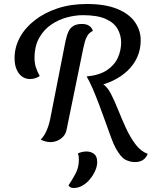

<svg xmlns="http://www.w3.org/2000/svg" viewBox="-20 -700 760 962"><path d="M450 -266 414 -317Q478 -323 516 -348.5Q554 -374 570.5 -411Q587 -448 587 -487Q587 -523 569.5 -554.5Q552 -586 510 -605Q468 -624 395 -624Q358 -624 316 -613Q274 -602 237 -577Q200 -552 176.5 -510.5Q153 -469 153 -409Q153 -385 159 -365Q165 -345 179 -319Q169 -312 156.5 -308Q144 -304 130 -304Q108 -304 90.5 -316.5Q73 -329 63 -352.5Q53 -376 53 -409Q53 -463 79 -511.5Q105 -560 153.5 -598Q202 -636 268 -658Q334 -680 415 -680Q507 -680 567 -655.5Q627 -631 656 -589.5Q685 -548 685 -498Q685 -453 668 -414.5Q651 -376 619.5 -346Q588 -316 545 -295.5Q502 -275 450 -266ZM233 12Q222 12 209 9Q196 6 184 -1Q194 -10 203.5 -26Q213 -42 220 -62Q227 -82 231 -101L308 -493Q314 -522 323 -541.5Q332 -561 348.5 -570.5Q365 -580 390 -580Q415 -580 428.5 -569.5Q442 -559 445 -545Q428 -537 418.5 -522Q409 -507 405 -490Q401 -473 397 -457L314 -52Q310 -30 297 -16Q284 -2 267 5Q250 12 233 12ZM657 112Q631 112 608 100Q585 88 559 41Q549 23 536.5 -11Q524 -45 509 -87.5Q494 -130 477.5 -173.5Q461 -217 445 -254.5Q429 -292 414 -317L495 -279Q517 -266 535.5 -230.5Q554 -195 572 -149.5Q590 -104 611 -58.5Q632 -13 658.5 22.5Q685 58 720 71Q713 90 697 101Q681 112 657 112ZM349 242Q340 242 334 239Q328 236 323 229Q342 201 358.5 170Q375 139 375 102Q375 92 374.5 85.5Q374 79 370 69Q380 64 391.5 61.5Q403 59 414 59Q435 59 451 71Q467 83 467 112Q467 133 457 155.5Q447 178 430.5 198Q414 218 393 230Q372 242 349 242Z"/></svg>

Font: Sansita Swashed Light
Style: Regular
Weight: 300
Designer: Pablo Cosgaya
Foundry: Omnibus-Type
Version: Version 1.003